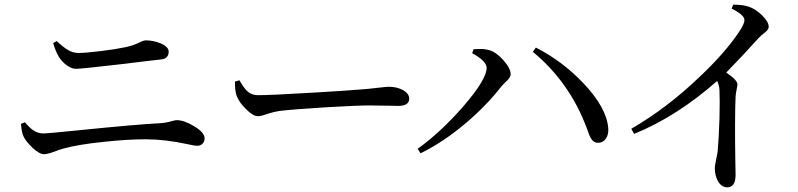

<svg xmlns="http://www.w3.org/2000/svg" viewBox="-20 -775 3422 823"><path d="M169 -114Q149 -114 119 -142Q92 -168 82 -188Q73 -204 70 -244L87 -251Q107 -227 122 -217Q142 -203 165 -203Q184 -203 321 -217Q568 -242 668 -247Q695 -249 721 -257Q732 -260 737 -260Q769 -260 812 -234Q857 -207 857 -182Q857 -168 848 -159Q839 -150 824 -150Q815 -150 784 -157Q686 -178 605 -178Q526 -178 425 -167Q316 -156 251 -138Q236 -134 213 -125Q183 -114 169 -114ZM305 -480Q287 -480 265 -496Q246 -510 233 -530Q218 -555 208 -590L223 -599Q252 -572 271 -561Q293 -548 315 -548Q347 -548 412 -556Q477 -564 519 -573Q552 -580 582 -595Q597 -602 605 -602Q637 -602 669 -589Q703 -574 703 -554Q703 -523 669 -520Q621 -515 518 -502Q330 -480 305 -480Z M1085 -277Q1064 -277 1034 -308Q1005 -336 994 -365Q987 -385 987 -425L1006 -431Q1007 -430 1008 -428Q1027 -396 1039 -385Q1058 -367 1085 -367Q1142 -367 1324 -378Q1478 -387 1532 -392Q1561 -394 1602 -399Q1636 -403 1648 -403Q1681 -403 1707 -389Q1734 -374 1734 -352Q1734 -321 1686 -321Q1672 -321 1642 -322Q1595 -323 1561 -323Q1512 -323 1375 -315Q1233 -306 1183 -300Q1153 -296 1121 -285Q1099 -277 1085 -277Z M1783 -118 1770 -137Q1868 -207 1966 -319Q2066 -435 2066 -484Q2066 -513 2004 -547L2010 -564H2011Q2050 -567 2069 -562Q2102 -556 2136 -519Q2169 -482 2169 -457Q2169 -443 2148 -424Q2134 -411 2128 -403Q2063 -320 1974 -245Q1879 -165 1783 -118ZM2515 -179Q2507 -190 2495 -226Q2422 -422 2264 -553L2277 -571Q2391 -513 2480 -419Q2579 -315 2587 -228Q2590 -200 2577.5 -181.5Q2565 -163 2545 -163Q2526 -162 2515 -179Z M3097 28Q3073 28 3057 1Q3044 -24 3044 -54Q3044 -65 3049 -88Q3054 -110 3056 -123Q3061 -178 3064 -267Q3066 -353 3064 -386Q3064 -408 3054 -428Q2882 -276 2698 -201L2686 -223Q2839 -312 2975 -442Q3087 -547 3147 -637Q3171 -672 3171 -689Q3171 -711 3116 -738L3123 -755Q3167 -755 3190 -746Q3220 -736 3247.5 -708.5Q3275 -681 3275 -660Q3275 -648 3258.5 -635.5Q3242 -623 3231 -611Q3167 -540 3093 -464Q3141 -432 3141 -413Q3141 -407 3138 -394Q3134 -375 3133 -361Q3129 -259 3132 -84Q3133 -39 3133 -25Q3133 28 3097 28Z"/></svg>

Font: GenRyuMin TW M
Style: Regular
Weight: 500
Version: Version 1.501;PS 1;hotconv 16.6.51;makeotf.lib2.5.65220